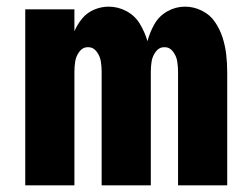

<svg xmlns="http://www.w3.org/2000/svg" viewBox="-20 -558 760 578"><path d="M56 0H204V-342Q204 -358 206.5 -373.5Q209 -389 219 -402.5Q229 -416 245 -416Q261 -416 271 -402.5Q281 -389 283.5 -373.5Q286 -358 286 -342V0H434V-342Q434 -358 436.5 -373.5Q439 -389 449 -402.5Q459 -416 475 -416Q491 -416 501 -402.5Q511 -389 513.5 -373.5Q516 -358 516 -342V0H664V-342Q664 -368 661 -394Q658 -420 650 -445Q642 -470 627 -492Q612 -514 587.5 -526Q563 -538 537 -538Q509 -538 484 -524Q459 -510 445 -485.5Q431 -461 424 -434Q416 -461 401.5 -485.5Q387 -510 361.5 -524Q336 -538 307 -538Q285 -538 263.5 -529Q242 -520 227.5 -502.5Q213 -485 204 -464V-530H56Z"/></svg>

Font: Iosevka Sparkle Heavy
Style: Regular
Weight: 900
Designer: Belleve Invis
Foundry: Belleve Invis
Version: Version 4.5.0; ttfautohint (v1.8.3)